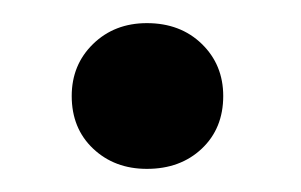

<svg xmlns="http://www.w3.org/2000/svg" viewBox="-20 -134 260 166"><path d="M107 12Q79 12 60.5 -5.5Q42 -23 42 -51Q42 -78 60.5 -96Q79 -114 107 -114Q136 -114 154.5 -96Q173 -78 173 -51Q173 -23 154.5 -5.5Q136 12 107 12Z"/></svg>

Font: Junicode Two Beta Condensed Medium
Style: Regular
Weight: 500
Width: 3
Designer: Peter S. Baker
Foundry: Briery Creek Software
Version: Version 1.053; ttfautohint (v1.8.4)